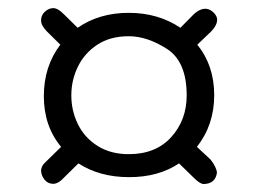

<svg xmlns="http://www.w3.org/2000/svg" viewBox="-20 -487 640 477"><path d="M443.8 -250Q443.8 -334 394.8 -365.5Q345.7 -397 299.8 -397Q253.9 -397 221.9 -376Q189.9 -355 173.6 -321.5Q157.2 -288.1 157.2 -250Q157.2 -211.9 173.6 -178.5Q189.9 -145 222.4 -124.5Q254.9 -104 299.8 -104Q367.2 -104 405.5 -146.5Q443.8 -189 443.8 -250ZM174.8 -81.1 141.1 -47.9Q125 -29.8 111.3 -30.3Q98.1 -30.8 90.1 -41.3Q82 -51.8 82 -64.9Q84 -76.2 91.8 -83L131.8 -122.1Q88.9 -173.8 88.9 -248Q88.9 -322.3 129.9 -376L96.2 -409.2Q82 -423.8 82 -436.5Q82 -449.2 91.6 -458Q101.1 -466.8 112.3 -466.8Q123.5 -466.8 138.2 -452.1L172.9 -418Q226.6 -455.1 299.8 -455.1Q373 -455.1 428.2 -418L461.9 -452.1Q488.8 -476.1 510 -456.5Q531.2 -437 504.9 -409.2L470.2 -376Q512.2 -324.2 512.2 -250.5Q512.2 -176.8 469.2 -122.1L502.9 -90.8Q517.6 -72.3 519 -58.1Q515.1 -29.8 484.9 -29.8Q476.1 -30.8 461.9 -44.9L424.8 -81.1Q374 -46.9 300.8 -46.9Q227.5 -46.9 174.8 -81.1Z"/></svg>

Font: Nunito-Bold
Style: Bold
Weight: 700
Designer: Vernon Adams
Foundry: newtypography
Version: Version 3.000